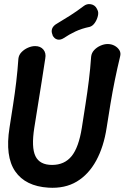

<svg xmlns="http://www.w3.org/2000/svg" viewBox="-20 -895 603 929"><path d="M150 -672Q176 -672 190 -655Q204 -638 199 -612Q190 -554 181.5 -499Q173 -444 164 -389.5Q155 -335 146 -277Q131 -182 151.5 -139.5Q172 -97 232 -97Q292 -97 326.5 -139.5Q361 -182 376 -277Q385 -335 394 -392.5Q403 -450 410 -506.5Q417 -563 421 -621Q423 -639 435.5 -652.5Q448 -666 466 -674Q484 -682 501 -682Q519 -682 534 -674Q549 -666 557.5 -652.5Q566 -639 561 -621Q547 -563 535.5 -506.5Q524 -450 514.5 -392.5Q505 -335 496 -277Q482 -185 445.5 -118Q409 -51 351.5 -16.5Q294 18 214 13Q103 6 53.5 -66Q4 -138 26 -277Q35 -335 43.5 -389.5Q52 -444 58.5 -498.5Q65 -553 69 -611Q71 -629 84 -642.5Q97 -656 115 -664Q133 -672 150 -672ZM289 -711Q272 -700 257 -704Q242 -708 234 -725V-727Q227 -743 232.5 -757Q238 -771 256 -781Q288 -800 319.5 -820Q351 -840 384 -865Q400 -878 419.5 -874.5Q439 -871 448 -854L451 -848Q458 -836 453.5 -817.5Q449 -799 438.5 -784Q428 -769 414 -765Q375 -757 344.5 -742.5Q314 -728 289 -711Z"/></svg>

Font: Winky Sans Medium
Style: Italic
Weight: 500
Italic angle: -8.97852°
Designer: Simon Atzbach
Foundry: typofactur
Version: Version 1.205